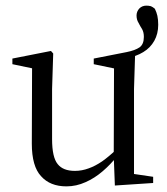

<svg xmlns="http://www.w3.org/2000/svg" viewBox="-20 -650 594 682"><path d="M216 12Q251 12 284 -3Q316 -17 345 -42Q373 -66 395 -94H402L392 -118Q367 -94 343 -77Q318 -60 295 -52Q271 -43 246 -43Q204 -43 185 -67Q165 -91 165 -156V-334L169 -460L161 -469L24 -442V-422L115 -403L94 -430L93 -140Q93 -59 126 -24Q158 12 216 12ZM388 9 524 0V-22L456 -32V-334L460 -460L430 -444Q463 -449 489 -465Q514 -480 528 -505Q542 -530 542 -562Q542 -580 539 -594Q536 -607 530 -619Q523 -625 516 -628Q508 -630 500 -630Q485 -630 475 -620Q465 -609 465 -595Q465 -580 472 -569Q478 -557 485 -546Q491 -535 491 -519Q491 -493 476 -482Q460 -471 430 -465L313 -442V-422L385 -407L384 -98V-96Z"/></svg>

Font: Source Serif 4 48pt
Style: Regular
Weight: 400
Designer: Frank Grie√ühammer
Foundry: Adobe Systems Incorporated
Version: Version 4.004;hotconv 1.0.116;makeotfexe 2.5.65601